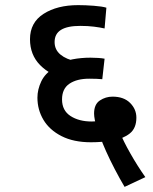

<svg xmlns="http://www.w3.org/2000/svg" viewBox="-20 -652 597 749"><path d="M466 77Q447 45 427.5 7.5Q408 -30 393.5 -62.5Q379 -95 373 -113L361 -157Q353 -168 350 -183.5Q347 -199 347 -209Q347 -245 369.5 -260Q392 -275 419 -275Q463 -275 487.5 -250.5Q512 -226 512 -193Q512 -152 486.5 -131.5Q461 -111 420 -104Q379 -97 335 -97Q267 -97 220 -121Q173 -145 149.5 -184.5Q126 -224 126 -271Q126 -303 141 -334.5Q156 -366 190 -386L202 -399Q229 -414 262.5 -420.5Q296 -427 333 -427Q348 -427 363 -426Q378 -425 388 -423L379 -343Q369 -344 356.5 -344.5Q344 -345 328 -345Q280 -345 251 -325.5Q222 -306 222 -264Q222 -221 255 -199.5Q288 -178 338 -178Q348 -178 359.5 -179Q371 -180 385 -185L448 -135Q461 -102 488.5 -53.5Q516 -5 547 39ZM244 -340Q176 -358 136.5 -398Q97 -438 97 -499Q97 -564 150 -598Q203 -632 285 -632Q313 -632 346 -629.5Q379 -627 395 -622L388 -541Q370 -545 346.5 -548Q323 -551 293 -551Q243 -551 218 -535.5Q193 -520 193 -488Q193 -458 216 -439Q239 -420 277 -413Z"/></svg>

Font: Noto Sans Devanagari Medium
Style: Regular
Weight: 500
Version: Version 2.003